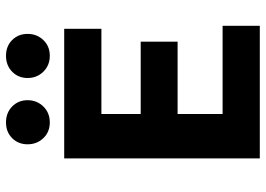

<svg xmlns="http://www.w3.org/2000/svg" viewBox="-143 -743 886 640"><g transform="rotate(-90 300.0 -423.0)"><path d="M92 0V-652H524V-528H240V-397H481V-274H240V-124H534V0ZM212 -700Q180 -700 159.5 -721.5Q139 -743 139 -774Q139 -805 159.5 -825.5Q180 -846 212 -846Q244 -846 265 -825.5Q286 -805 286 -774Q286 -743 265 -721.5Q244 -700 212 -700ZM434 -700Q402 -700 381 -721.5Q360 -743 360 -774Q360 -805 381 -825.5Q402 -846 434 -846Q466 -846 486.5 -825.5Q507 -805 507 -774Q507 -743 486.5 -721.5Q466 -700 434 -700Z"/></g></svg>

Font: Source Code Pro ExtraLight
Style: Bold
Weight: 700
Monospace: yes
Version: Version 1.018;hotconv 1.0.116;makeotfexe 2.5.65601